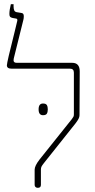

<svg xmlns="http://www.w3.org/2000/svg" viewBox="-20 -893 454 920"><path d="M146 -7V-80Q146 -98 169 -128L324 -322Q330 -330 332 -334Q334 -338 334 -345V-545Q334 -564 315 -564H35Q13 -564 13 -580Q13 -594 50 -740L63 -794V-798Q63 -803 57 -804L40 -807Q31 -809 28 -813Q25 -817 25 -826Q25 -845 32 -873H45V-862Q45 -850 48.5 -842.5Q52 -835 64 -834L82 -831Q94 -830 94 -816Q94 -805 92 -798L46 -613Q45 -610 45 -604Q45 -592 60 -592H326Q362 -592 362 -551L361 -341Q361 -333 356.5 -324Q352 -315 342 -302L190 -111Q182 -101 179 -95Q176 -89 176 -80V-7Q176 7 161 7Q154 7 150 3Q146 -1 146 -7ZM186 -397Q200 -397 204.5 -389.5Q209 -382 209 -369Q209 -356 204.5 -348.5Q200 -341 186 -341Q165 -341 165 -369Q165 -397 186 -397Z"/></svg>

Font: Noto Serif Hebrew NarrowThin
Style: Regular
Weight: 250
Width: 4
Designer: Monotype Design Team
Foundry: Monotype Imaging Inc.
Version: Version 1.000